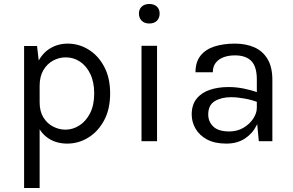

<svg xmlns="http://www.w3.org/2000/svg" viewBox="-20 -709 1473 964"><path d="M318 12Q265.5 12 226.8 -12Q188 -36 167 -82.2Q146 -128.5 146 -195H179Q179 -150.5 197.5 -120Q216 -89.5 246 -73.8Q276 -58 309 -58Q345 -58 378 -78.8Q411 -99.5 432 -140Q453 -180.5 453 -240Q453 -297 433.5 -337.5Q414 -378 381.8 -399.5Q349.5 -421 310 -421Q276 -421 246 -404.5Q216 -388 197.5 -356.2Q179 -324.5 179 -278H146Q146 -347.5 169 -394.8Q192 -442 231.5 -466Q271 -490 320 -490Q376 -490 424.8 -460Q473.5 -430 503.2 -374Q533 -318 533 -240Q533 -161 502.8 -104.8Q472.5 -48.5 423.5 -18.2Q374.5 12 318 12ZM101 235V-478H166L179 -366V235Z M729.5 -591Q705.5 -591 691.5 -604.8Q677.5 -618.5 677.5 -641Q677.5 -662.5 691.5 -675.8Q705.5 -689 729.5 -689Q754 -689 767.8 -675.8Q781.5 -662.5 781.5 -641Q781.5 -618.5 767.8 -604.8Q754 -591 729.5 -591ZM690.5 0V-479H768.5V0Z M1279.5 0 1269.5 -105V-310Q1269.5 -374.5 1241.8 -402.8Q1214 -431 1159.5 -431Q1128.5 -431 1103.5 -422Q1078.5 -413 1063.5 -394.2Q1048.5 -375.5 1048.5 -346H961.5Q961.5 -398 987 -429.8Q1012.5 -461.5 1057.2 -475.8Q1102 -490 1159.5 -490Q1214.5 -490 1256.8 -471.5Q1299 -453 1323.2 -412.8Q1347.5 -372.5 1347.5 -308V0ZM1116.5 12Q1057.5 12 1019 -9Q980.5 -30 961.5 -63.5Q942.5 -97 942.5 -134Q942.5 -182.5 966.8 -213Q991 -243.5 1033 -257.8Q1075 -272 1127.5 -272Q1165 -272 1203 -264.5Q1241 -257 1276.5 -244V-195Q1247 -207 1209 -214Q1171 -221 1139.5 -221Q1091.5 -221 1058.5 -201.2Q1025.5 -181.5 1025.5 -134Q1025.5 -98.5 1050.8 -73.8Q1076 -49 1131.5 -49Q1170.5 -49 1201.8 -67.2Q1233 -85.5 1251.2 -113Q1269.5 -140.5 1269.5 -168H1288.5Q1288.5 -120 1268 -79Q1247.5 -38 1209 -13Q1170.5 12 1116.5 12Z"/></svg>

Font: Karla ExtraLight
Style: Regular
Weight: 400
Version: Version 2.001